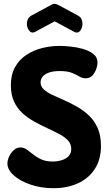

<svg xmlns="http://www.w3.org/2000/svg" viewBox="-20 -978 573 1008"><path d="M260 10Q195 10 140 -9Q85 -28 52 -57.5Q19 -87 19 -120Q19 -137 28 -156.5Q37 -176 52.5 -190Q68 -204 87 -204Q105 -204 120.5 -193Q136 -182 154.5 -167Q173 -152 197.5 -141Q222 -130 257 -130Q280 -130 302.5 -136.5Q325 -143 339.5 -157.5Q354 -172 354 -196Q354 -222 337 -240.5Q320 -259 291.5 -274Q263 -289 229.5 -304.5Q196 -320 162 -338.5Q128 -357 99.5 -382.5Q71 -408 54 -444Q37 -480 37 -530Q37 -586 59 -625.5Q81 -665 118 -689.5Q155 -714 200.5 -725.5Q246 -737 293 -737Q313 -737 346 -734Q379 -731 412.5 -722Q446 -713 469 -695.5Q492 -678 492 -649Q492 -636 485.5 -616.5Q479 -597 465.5 -582Q452 -567 430 -567Q412 -567 396.5 -576.5Q381 -586 357.5 -595.5Q334 -605 293 -605Q258 -605 235.5 -596.5Q213 -588 203 -574.5Q193 -561 193 -545Q193 -524 210 -508.5Q227 -493 255.5 -479.5Q284 -466 317.5 -451.5Q351 -437 385 -417.5Q419 -398 447.5 -371Q476 -344 493 -305Q510 -266 510 -212Q510 -140 477.5 -90.5Q445 -41 389 -15.5Q333 10 260 10ZM152 -807Q139 -807 130 -821.5Q121 -836 121 -853Q121 -866 127 -878Q133 -890 146 -897L250 -953Q260 -958 267 -958Q274 -958 284 -953L388 -897Q402 -890 407.5 -878Q413 -866 413 -853Q413 -836 404.5 -821.5Q396 -807 382 -807Q380 -807 377 -808Q374 -809 371 -810L267 -866L163 -810Q160 -809 157 -808Q154 -807 152 -807Z"/></svg>

Font: Dosis ExtraLight ExtraBold
Style: Regular
Weight: 800
Version: Version 3.001; ttfautohint (v1.8.2)